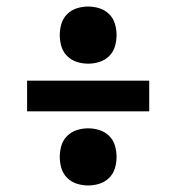

<svg xmlns="http://www.w3.org/2000/svg" viewBox="-20 -634 540 588"><path d="M250 -439Q232 -439 215 -444.5Q198 -450 185.5 -462.5Q173 -475 168 -492Q163 -509 163 -527Q163 -544 168 -561Q173 -578 185.5 -590.5Q198 -603 215 -608.5Q232 -614 250 -614Q268 -614 285 -608.5Q302 -603 314.5 -590.5Q327 -578 332 -561Q337 -544 337 -527Q337 -509 332 -492Q327 -475 314.5 -462.5Q302 -450 285 -444.5Q268 -439 250 -439ZM63 -293V-387H437V-293ZM250 -66Q232 -66 215 -71.5Q198 -77 185.5 -89.5Q173 -102 168 -119Q163 -136 163 -153Q163 -171 168 -188Q173 -205 185.5 -217.5Q198 -230 215 -235.5Q232 -241 250 -241Q268 -241 285 -235.5Q302 -230 314.5 -217.5Q327 -205 332 -188Q337 -171 337 -153Q337 -136 332 -119Q327 -102 314.5 -89.5Q302 -77 285 -71.5Q268 -66 250 -66Z"/></svg>

Font: Iosevka Slab
Style: Bold
Weight: 700
Monospace: yes
Designer: Belleve Invis
Foundry: Belleve Invis
Version: Version 11.1.1; ttfautohint (v1.8.3)